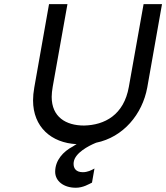

<svg xmlns="http://www.w3.org/2000/svg" viewBox="-20 -676 793 916"><path d="M665 -656.2 594.7 -261.7C571.3 -127.9 479.5 -79.1 380.9 -77.1C293.9 -77.1 226.6 -118.2 226.6 -213.9C226.6 -228.5 228.5 -244.1 231.4 -261.7L301.8 -656.2H213.9L143.6 -258.8C139.6 -236.3 137.7 -215.8 137.7 -197.3C137.7 -70.3 224.6 5.9 345.7 11.7C339.8 14.6 334 18.6 328.1 22.5C281.2 46.9 243.2 88.9 243.2 143.6C243.2 187.5 283.2 219.7 341.8 219.7C377 219.7 404.3 202.1 418.9 195.3L430.7 127.9C415 136.7 397.5 145.5 375 145.5C340.8 145.5 331.1 125 331.1 106.4C331.1 103.5 331.1 99.6 332 95.7C338.9 53.7 400.4 20.5 438.5 4.9C568.4 -21.5 659.2 -130.9 682.6 -258.8L752.9 -656.2Z"/></svg>

Font: Sen-gleads
Style: Italic
Weight: 400
Designer: Kosal Sen, Philatype
Foundry: Philatype
Version: Version 1.004; ttfautohint (v1.8.3)